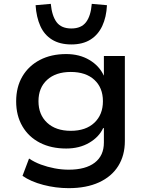

<svg xmlns="http://www.w3.org/2000/svg" viewBox="-20 -789 766 998"><path d="M337 189Q270 189 205 172Q140 155 97 125L131 35Q159 54 193 66.5Q227 79 264 86Q301 93 337 93Q425 93 472.5 56.5Q520 20 520 -48V-123H516Q495 -77 444 -47Q393 -17 324 -17Q246 -17 187.5 -47Q129 -77 96.5 -132.5Q64 -188 64 -262Q64 -337 96.5 -392Q129 -447 187.5 -477.5Q246 -508 324 -508Q393 -508 444.5 -477.5Q496 -447 519 -397H520V-498H629V-56Q629 19 594.5 74Q560 129 494.5 159Q429 189 337 189ZM348 -109Q426 -109 470.5 -151Q515 -193 515 -263Q515 -333 470.5 -374Q426 -415 348 -415Q270 -415 225 -374Q180 -333 180 -263Q180 -193 225 -151Q270 -109 348 -109ZM351 -558Q291 -558 250.5 -583Q210 -608 189.5 -654Q169 -700 165 -762L244 -769Q250 -706 274.5 -673.5Q299 -641 351 -641Q402 -641 427 -673.5Q452 -706 457 -769L536 -762Q533 -700 511.5 -654Q490 -608 450 -583Q410 -558 351 -558Z"/></svg>

Font: Nunito Sans 7pt SemiExpanded SemiBold
Style: Regular
Weight: 600
Width: 6
Designer: Vernon Adams
Foundry: Vernon Adams
Version: Version 3.101;gftools[0.9.27]